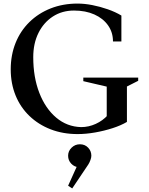

<svg xmlns="http://www.w3.org/2000/svg" viewBox="-20 -735 833 1074"><path d="M414 15Q332 15 263.5 -11.5Q195 -38 144.5 -86.5Q94 -135 67 -201.5Q40 -268 40 -347Q40 -427 67 -494.5Q94 -562 144.5 -611.5Q195 -661 263.5 -688Q332 -715 414 -715Q453 -715 496.5 -706.5Q540 -698 583 -683Q626 -668 659 -648V-503H612Q612 -554 584.5 -593Q557 -632 508 -654Q459 -676 394 -676Q327 -676 275.5 -642.5Q224 -609 195 -550.5Q166 -492 166 -415Q166 -303 200 -215.5Q234 -128 294.5 -77Q355 -26 434 -24Q476 -24 515.5 -42Q555 -60 583 -91L577 -69V-266L592 -247L446 -281V-301H753V-283L676 -244L690 -265V-53Q656 -33 609.5 -18Q563 -3 512 6Q461 15 414 15ZM384 319 361 304 422 169V201Q396 199 378.5 180.5Q361 162 361 136Q361 110 380.5 91Q400 72 427 72Q455 72 473 91Q491 110 491 136Q491 146 486 160Q481 174 474 185Z"/></svg>

Font: Wittgenstein Medium
Style: Regular
Weight: 500
Designer: Jörg Drees
Foundry: Jörg Drees
Version: Version 1.500